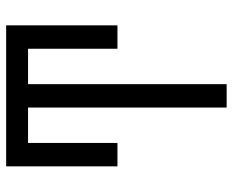

<svg xmlns="http://www.w3.org/2000/svg" viewBox="-88 -472 775 640"><g transform="rotate(-90 300.0 -152.5)"><path d="M261 215V-447H143V-149H65V-520H535V-149H457V-447H339V215Z"/></g></svg>

Font: Iosevka Extended
Style: Regular
Weight: 400
Width: 7
Monospace: yes
Designer: Belleve Invis
Foundry: Belleve Invis
Version: Version 32.5.0; ttfautohint (v1.8.4)